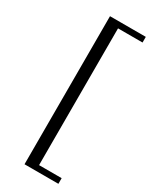

<svg xmlns="http://www.w3.org/2000/svg" viewBox="-233 -791 827 1031"><g transform="rotate(30 181.0 -276.0)"><path d="M120 -735H342V-700H190V148H330V183H120Z"/></g></svg>

Font: Bentinck
Style: Regular
Weight: 400
Designer: Jörg Drees
Foundry: Jörg Drees
Version: Version 1.000; ttfautohint (v1.8.4.7-5d5b)